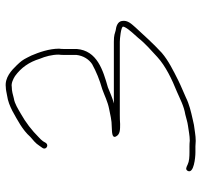

<svg xmlns="http://www.w3.org/2000/svg" viewBox="-36 -644 678 645"><g transform="rotate(-90 302.5 -321.0)"><path d="M145 -505 151 -515C155 -520.3 159.3 -525 164 -529C188.1 -553.1 213.8 -573 245 -590.5C258.9 -598.3 277.1 -610.4 295 -613C307.5 -616.1 319 -620 334 -620C345.5 -622.3 360.5 -615.1 370 -609C398 -588.6 416.9 -562.1 428 -526C435.9 -507.1 442 -485 442 -462C441.3 -457.3 441 -452.3 441 -447V-403C438.4 -379.4 426.1 -360.7 410 -350C384.5 -336.1 358.3 -325.2 326 -316C303.2 -307.9 284.7 -297.9 260 -293C239.5 -289.3 223.6 -284 198 -284C183.9 -283 159.9 -284.2 167 -270C174.2 -255.6 190.2 -256 209 -256C219 -256.7 229.3 -257 240 -257H485C494.6 -257 536 -253.2 536 -246C536 -244 535 -241.3 533 -238C527.1 -226.3 506.4 -204.5 498 -195C480.3 -172.3 456.1 -151.4 434 -131C403.6 -103.1 358.2 -81.5 317 -65C292.6 -54.5 269.9 -41.8 241 -37C226.1 -33.6 216.4 -29.7 203 -28C186.6 -25.9 169.8 -22 153 -22C146.3 -22.7 140 -23 134 -23H114C98.9 -23 83.2 -23.9 73 -29C65.4 -32.4 55.8 -38.7 51 -28C42.4 -8.7 94.4 -3 114 -3H134C139.3 -3 145.3 -2.7 152 -2C171.3 -2 187.4 -5.9 206 -8L224 -12C250.4 -17.9 275.7 -23.8 298 -35C316.6 -43.6 336.3 -51.1 355 -60.5C387.8 -76.9 422 -93.7 448 -116C479.3 -144.9 504.7 -173.3 533 -204C544.3 -217.2 558.6 -230.1 555 -250C552.9 -263.9 537.8 -269.2 523 -271L509 -275C503.7 -276.3 495.7 -277 485 -277H278C297.4 -281.8 313.7 -289.9 332 -297C389.7 -313.5 455.7 -333 461 -402V-447C461 -451.7 461.3 -456.3 462 -461C462 -494.1 449.8 -528.8 439 -554L432 -568C424.3 -583.3 419.6 -589.3 406 -603.5C389.6 -620.6 364.7 -644 333 -640C323.8 -640 313.9 -637.3 306 -636C285 -633 269.4 -626.2 253 -618C221.2 -600.3 189.3 -584.2 166 -558L150 -544C144.7 -539.3 139.7 -533.3 135 -526L128 -516C121.3 -505.2 137.1 -494.4 145 -505Z"/></g></svg>

Font: HoneyBee
Style: UltLit
Weight: 100
Foundry: Cannot Into Space Fonts
Version: Version 0.89